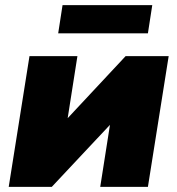

<svg xmlns="http://www.w3.org/2000/svg" viewBox="-20 -729 691 749"><path d="M14 0 95 -510H282L244 -268L470 -510H638L557 0H371L409 -242L182 0ZM207 -599 224 -709H574L557 -599Z"/></svg>

Font: Mulish ExtraBlack
Style: Italic
Weight: 1000
Italic angle: -9°
Designer: Vernon Adams
Foundry: Vernon Adams
Version: Version 3.603; ttfautohint (v1.8.3)